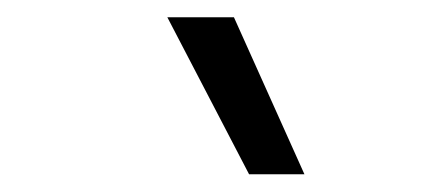

<svg xmlns="http://www.w3.org/2000/svg" viewBox="-20 -828 492 222"><path d="M268 -626.5 173.5 -808H250.5L332 -626.5Z"/></svg>

Font: Encode Sans SC Condensed
Style: Regular
Weight: 400
Width: 3
Designer: Multiple Designers
Foundry: Impallari Type
Version: Version 3.002